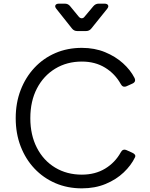

<svg xmlns="http://www.w3.org/2000/svg" viewBox="-20 -1019 821 1051"><path d="M428 12Q349 12 283 -16.5Q217 -45 168.5 -96.5Q120 -148 93 -218Q66 -288 66 -372Q66 -456 93 -526Q120 -596 168.5 -648Q217 -700 283 -728.5Q349 -757 428 -757Q498 -757 555 -733.5Q612 -710 653 -673Q694 -636 716 -593Q727 -571 704 -561L673 -547Q652 -538 641 -559Q610 -615 555.5 -648.5Q501 -682 428 -682Q346 -682 282 -643Q218 -604 182 -534.5Q146 -465 146 -372Q146 -280 182 -210Q218 -140 282 -101.5Q346 -63 428 -63Q501 -63 555.5 -96Q610 -129 641 -185Q652 -206 673 -197L704 -183Q726 -173 719 -158Q698 -114 657 -75Q616 -36 558 -12Q500 12 428 12ZM403 -849Q385 -849 374 -863L289 -970Q279 -982 283.5 -990.5Q288 -999 303 -999H335Q353 -999 364 -985L410 -929Q418 -919 427.5 -919Q437 -919 444 -929L491 -985Q503 -999 520 -999H552Q567 -999 571.5 -990.5Q576 -982 566 -970L480 -863Q469 -849 451 -849Z"/></svg>

Font: Pitagon Sans Text
Style: Regular
Weight: 400
Designer: Travis Tran
Foundry: Pitagon
Version: Version 1.001; ttfautohint (v1.8.4.7-5d5b);gftools[0.9.26]